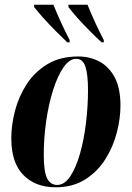

<svg xmlns="http://www.w3.org/2000/svg" viewBox="-20 -786 559 816"><path d="M216 10Q131 10 79.5 -42Q28 -94 28 -199Q28 -255 44 -316Q60 -377 94 -429Q128 -481 182 -513.5Q236 -546 313 -546Q362 -546 402.5 -524.5Q443 -503 467.5 -457Q492 -411 492 -337Q492 -283 476.5 -222.5Q461 -162 427.5 -109Q394 -56 341.5 -23Q289 10 216 10ZM223 0Q254 0 278.5 -36.5Q303 -73 320 -133Q337 -193 345.5 -264Q354 -335 354 -403Q354 -470 343 -503Q332 -536 304 -536Q275 -536 250 -500Q225 -464 206 -404.5Q187 -345 176.5 -272.5Q166 -200 166 -128Q166 -57 180 -28.5Q194 0 223 0ZM266 -606Q245 -626 217 -654Q189 -682 164 -710Q139 -738 125 -756V-766H207Q220 -733 239 -691.5Q258 -650 276 -616V-606ZM412 -606Q390 -626 362 -654Q334 -682 309 -710Q284 -738 271 -756V-766H352Q365 -733 384 -691.5Q403 -650 421 -616V-606Z"/></svg>

Font: Noto Serif Display ExtraCondensed ExtraBold
Style: Italic
Weight: 800
Width: 2
Italic angle: -12°
Designer: Monotype Design Team
Foundry: Monotype Imaging Inc.
Version: Version 2.009